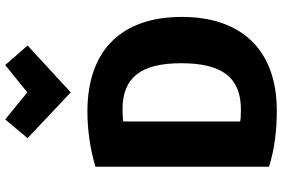

<svg xmlns="http://www.w3.org/2000/svg" viewBox="-193 -872 1084 738"><g transform="rotate(-90 349.0 -503.0)"><path d="M259 -1025 363 -940 468 -1025 543 -939 363 -773 187 -939ZM653 -346C653 -123 532 19 292 19C218 19 143 10 77 -11V-678C143 -698 217 -709 289 -709C528 -709 653 -575 653 -346ZM475 -348C475 -502 421 -574 298 -574C280 -574 256 -573 251 -571V-122C256 -120 279 -119 297 -119C419 -119 475 -190 475 -348Z"/></g></svg>

Font: Repo ExtraBold
Style: Bold
Weight: 700
Designer: Stefan Peev
Foundry: Context Ltd
Version: Version 1.502